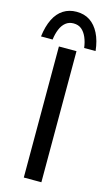

<svg xmlns="http://www.w3.org/2000/svg" viewBox="-141 -974 585 1023"><g transform="rotate(15 151.5 -463.0)"><path d="M104 -723H201V0H104ZM148 -926Q191 -926 222 -905.5Q253 -885 273 -845.5Q293 -806 299 -750H236Q232 -782 221 -807.5Q210 -833 192.5 -847.5Q175 -862 148 -862Q123 -862 105 -847.5Q87 -833 76.5 -807.5Q66 -782 62 -750H-2Q5 -807 24.5 -846.5Q44 -886 75.5 -906Q107 -926 148 -926Z"/></g></svg>

Font: Josefin Sans Thin
Style: Regular
Weight: 400
Version: Version 2.000